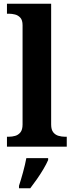

<svg xmlns="http://www.w3.org/2000/svg" viewBox="-20 -780 392 1021"><path d="M17 0V-53H29Q44 -53 60.5 -57.5Q77 -62 88.5 -76Q100 -90 100 -118V-646Q100 -673 88 -686Q76 -699 59.5 -703Q43 -707 29 -707H17V-760H252V-118Q252 -90 263.5 -76Q275 -62 292 -57.5Q309 -53 323 -53H335V0ZM81 208Q91 178 102.5 136Q114 94 120 61H236V71Q227 92 211 119Q195 146 176.5 172.5Q158 199 141 221H81Z"/></svg>

Font: Noto Serif Vithkuqi
Style: Regular
Weight: 400
Version: Version 1.005